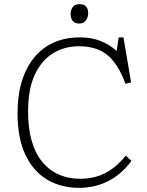

<svg xmlns="http://www.w3.org/2000/svg" viewBox="-20 -896 712 930"><path d="M365 14Q275 14 207.5 -26.5Q140 -67 102.5 -147.5Q65 -228 65 -346Q65 -435 86 -503Q107 -571 147 -619Q187 -667 242.5 -691Q298 -715 367 -715Q422 -715 466 -698Q510 -681 545 -649L555 -715H578L615 -497L588 -490Q563 -557 532 -596.5Q501 -636 459.5 -654Q418 -672 363 -672Q293 -672 237 -638Q181 -604 148.5 -534Q116 -464 116 -355Q116 -276 133 -215.5Q150 -155 183 -114Q216 -73 263 -51.5Q310 -30 370 -30Q411 -30 448.5 -41Q486 -52 521.5 -77Q557 -102 589 -142L617 -117Q588 -78 556 -52.5Q524 -27 491 -12.5Q458 2 426 8Q394 14 365 14ZM364 -782Q342 -782 332 -795Q322 -808 322 -827Q322 -848 332.5 -862Q343 -876 365 -876Q387 -876 397 -864.5Q407 -853 407 -832Q407 -813 396.5 -797.5Q386 -782 364 -782Z"/></svg>

Font: Literata ExtraLight
Style: Regular
Weight: 250
Designer: Latin by Veronika Burian and Jose Scaglione. Greek by Irene Vlachou. Cyrillic by Vera Evstafieva.
Foundry: TypeTogether
Version: Version 3.103;gftools[0.9.29]